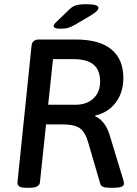

<svg xmlns="http://www.w3.org/2000/svg" viewBox="-20 -887 650 909"><path d="M63 -27 129 -667Q130 -684 139 -692Q148 -700 165 -700H338Q450 -700 507 -653.5Q564 -607 564 -517Q564 -449 528 -401.5Q492 -354 431 -340V-336Q452 -328 470 -305.5Q488 -283 498 -251L565 -31Q567 -21 567 -17Q567 2 518 2H499Q459 2 455 -16L398 -211Q384 -261 358.5 -279.5Q333 -298 276 -298H198L169 -23Q168 -11 155.5 -4.5Q143 2 121 2H105Q80 2 70.5 -5Q61 -12 63 -27ZM331 -391Q390 -390 422 -420.5Q454 -451 454 -501Q454 -555 423 -581Q392 -607 328 -607H231L208 -391ZM234 -763Q234 -772 248 -784L308 -842Q323 -857 340 -862Q357 -867 389 -867Q446 -867 446 -850Q446 -842 437 -833.5Q428 -825 405 -811L337 -771Q316 -759 302 -755Q288 -751 263 -751Q249 -751 241.5 -754.5Q234 -758 234 -763Z"/></svg>

Font: Asap-MediumItalic
Style: Italic
Weight: 500
Italic angle: -6°
Designer: Pablo Cosgaya
Foundry: Omnibus-Type
Version: Version 2.000; ttfautohint (v1.8)